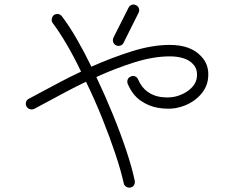

<svg xmlns="http://www.w3.org/2000/svg" viewBox="-20 -799 1040 855"><path d="M561 36Q551 38 542 32.5Q533 27 531 17Q519 -38 494 -113Q469 -188 435.5 -271.5Q402 -355 363 -435Q315 -412 271 -388.5Q227 -365 190 -345L132 -314Q122 -310 112.5 -313Q103 -316 98 -325Q93 -334 96 -344.5Q99 -355 108 -359L166 -390Q203 -410 247.5 -433.5Q292 -457 341 -480Q310 -545 277.5 -600.5Q245 -656 215 -696Q209 -704 210.5 -714.5Q212 -725 220 -732Q229 -738 239 -736.5Q249 -735 256 -726Q288 -684 321.5 -626Q355 -568 387 -502Q474 -541 565.5 -570Q657 -599 736 -599Q830 -599 876 -548Q912 -511 907 -454Q903 -404 862 -366Q821 -328 759 -317Q724 -312 683 -319Q642 -326 606 -351Q570 -376 549 -425Q545 -435 548.5 -444.5Q552 -454 562 -458Q572 -463 581.5 -459Q591 -455 595 -445Q611 -409 637 -390.5Q663 -372 693.5 -367.5Q724 -363 751 -367Q775 -371 798.5 -383Q822 -395 838.5 -414Q855 -433 857 -458Q860 -493 839 -514Q824 -531 797 -539.5Q770 -548 736 -548Q663 -548 577.5 -521Q492 -494 409 -456Q448 -374 482.5 -289.5Q517 -205 542.5 -128.5Q568 -52 580 6Q582 16 577 25Q572 34 561 36ZM497 -597Q487 -602 484 -611.5Q481 -621 485 -631L552 -764Q557 -774 566.5 -777.5Q576 -781 585 -776Q595 -772 598.5 -762Q602 -752 597 -742L530 -608Q526 -599 516 -596Q506 -593 497 -597Z"/></svg>

Font: Zen Kurenaido
Style: Regular
Weight: 400
Designer: Yoshimichi Ohira
Foundry: Positype
Version: Version 1.001